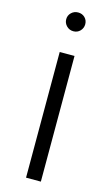

<svg xmlns="http://www.w3.org/2000/svg" viewBox="-136 -949 579 998"><g transform="rotate(15 154.0 -450.0)"><path d="M194.2 0V-676.2H114.5V0ZM103 -849.7Q103 -828.9 118.1 -813.7Q133.1 -798.6 154.7 -798.6Q176.5 -798.6 191 -813.7Q205.4 -828.9 205.4 -849.7Q205.4 -870.7 191 -885.2Q176.5 -899.6 154.7 -899.6Q133.1 -899.6 118.1 -885.2Q103 -870.7 103 -849.7Z"/></g></svg>

Font: Estedad VF
Style: Regular
Weight: 100
Designer: Amin Abedi
Version: Version 7.3